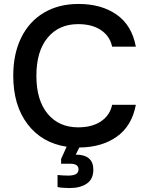

<svg xmlns="http://www.w3.org/2000/svg" viewBox="-20 -735 737 971"><path d="M547 -205H667Q647 -98 571 -44Q495 10 381 11L363 47H364Q407 47 429.5 66Q452 85 452 123Q452 171 419 193.5Q386 216 333 216Q295 216 271 211V150Q300 153 325 153Q351 153 364 145.5Q377 138 377 121Q377 93 335 93H289V69L317 7Q192 -12 119.5 -107Q47 -202 47 -352Q47 -463 87.5 -545Q128 -627 202.5 -671Q277 -715 377 -715Q493 -715 570 -661Q647 -607 667 -499H547Q536 -552 491 -582.5Q446 -613 375 -613Q278 -613 221 -544.5Q164 -476 164 -352Q164 -228 221 -159.5Q278 -91 375 -91Q446 -91 491 -121.5Q536 -152 547 -205Z"/></svg>

Font: CBA Beacon Sans Bold
Style: Regular
Weight: 700
Designer: Wei Huang
Foundry: Wei Huang
Version: Version 1.002